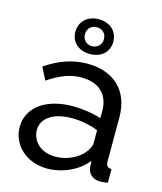

<svg xmlns="http://www.w3.org/2000/svg" viewBox="-114 -836 782 929"><g transform="rotate(15 277.0 -371.5)"><path d="M266 -753C211 -753 171 -718 171 -665C171 -613 211 -579 266 -579C322 -579 361 -613 361 -665C361 -718 322 -753 266 -753ZM219 -665C219 -696 240 -713 266 -713C293 -713 314 -696 314 -665C314 -637 291 -618 266 -618C239 -618 219 -638 219 -665ZM30 -151C30 -61 105 10 210 10C282 10 362 -23 408 -82L410 -49C412 -24 432 4 474 4C482 4 494 3 512 0V-68C492 -69 484 -78 484 -100V-321C484 -453 401 -531 268 -531C195 -531 128 -507 60 -461L92 -399C150 -438 201 -459 258 -459C346 -459 396 -410 396 -330V-292C356 -306 300 -314 253 -314C121 -314 30 -250 30 -151ZM370 -114C340 -80 287 -56 233 -56C154 -56 114 -108 114 -158C114 -219 174 -257 264 -257C308 -257 355 -248 396 -232V-167C396 -154 386 -132 370 -114Z"/></g></svg>

Font: FIGSv2-sans-serif Medium
Style: Regular
Weight: 500
Designer: Matt McInerney, Pablo Impallari, Rodrigo Fuenzalida,Mirko Velimirovic
Foundry: Matt McInerney, Pablo Impallari, Rodrigo Fuenzalida
Version: Version 4.021;hotconv 1.0.109;makeotfexe 2.5.65596